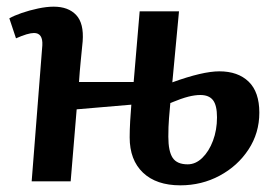

<svg xmlns="http://www.w3.org/2000/svg" viewBox="-20 -544 823 576"><path d="M517 -510 497 -297Q588 -330 638 -330Q694 -330 726 -299Q758 -268 758 -206Q758 -145 725.5 -95.5Q693 -46 639 -17Q585 12 521 12Q449 12 409 -26Q369 -64 369 -132Q369 -153 370.5 -180.5Q372 -208 374 -230L210 -216L192 0H75L107 -408Q109 -445 82 -445Q64 -445 28 -429L8 -489Q22 -497 45 -505Q68 -513 94 -518.5Q120 -524 141 -524Q185 -524 208.5 -499Q232 -474 228 -420Q225 -389 222 -359Q219 -329 217 -298H381L399 -510ZM491 -235Q489 -214 487 -189Q485 -164 485 -134Q485 -90 498 -70.5Q511 -51 543 -51Q567 -51 587 -70.5Q607 -90 619 -122Q631 -154 631 -192Q631 -228 619 -243.5Q607 -259 581 -259Q565 -259 545 -254Q525 -249 491 -235Z"/></svg>

Font: Literata 12pt SemiBold
Style: Italic
Weight: 600
Italic angle: -2°
Designer: Latin by Veronika Burian and Jose Scaglione. Greek by Irene Vlachou. Cyrillic by Vera Evstafieva
Foundry: TypeTogether
Version: Version 3.002